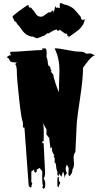

<svg xmlns="http://www.w3.org/2000/svg" viewBox="-20 -1051 651 1235"><path d="M187 -816.4 181.2 -815.4Q154.3 -823.7 140.6 -835.9Q127 -848.1 115.2 -866.2Q103.5 -884.3 91.3 -895.5L82.5 -910.6L73.7 -914.6L60.1 -943.4Q60.1 -948.2 94.7 -974.1Q129.4 -1000 151.9 -1014.6L162.1 -1019.5Q162.6 -1018.6 163.8 -1013.9Q165 -1009.3 165.8 -1007.6Q166.5 -1005.9 168.7 -1003.7Q170.9 -1001.5 174.3 -1001.5Q177.7 -1001.5 179.2 -1002.4L205.6 -969.7Q218.3 -943.4 242.7 -943.4Q252 -943.4 260.3 -948.7L293.9 -972.7L301.8 -969.7L321.8 -985.8L324.7 -968.8Q330.1 -983.9 335 -1012.2L341.3 -1000L349.1 -1003.4L362.3 -997.6L365.7 -1006.3L363.3 -1013.7L366.2 -1030.8H370.6Q375.5 -1030.8 385.3 -1025.6Q395 -1020.5 400.9 -1020.5H403.3Q439.9 -1008.8 458 -990.7Q464.4 -984.4 477.1 -969Q489.7 -953.6 498.5 -943.8L503.9 -926.3L514.2 -922.4L524.4 -928.2Q524.4 -908.2 511 -888.2Q497.6 -868.2 483.4 -856.7Q469.2 -845.2 446.8 -829.8Q424.3 -814.5 419.4 -810.5L422.4 -820.3L414.6 -817.9Q414.6 -824.7 411.6 -830.1Q406.7 -838.4 398.9 -834.5L365.2 -858.9Q357.4 -853 353 -853Q347.7 -852.1 345.2 -861.3Q331.5 -861.3 292 -835.4L284.2 -836.9L264.6 -821.3Q261.2 -821.8 257.8 -820.3Q240.2 -811 219.2 -805.2H216.3Q211.9 -805.2 202.1 -810.8Q192.4 -816.4 187 -816.4ZM304.7 -95.2 296.4 -163.1 278.8 -186V-219.7Q265.1 -239.7 258.3 -259.3Q261.7 -222.7 261.7 -200.2Q261.7 -177.7 261.2 -161.4Q260.7 -145 260.7 -140.6Q257.8 -143.6 254.9 -143.6Q252 -143.6 252 -129.9H260.7L270 57.6Q270 84.5 260.7 96.7Q271 112.3 271 130.9Q271 149.4 270 153.3L260.7 164.6L252 153.3L256.8 143.1Q251.5 129.4 251.5 94.5Q251.5 59.6 252 51.8L235.4 29.3L216.3 39.6V51.8L208 60.5L199.7 51.8V39.6L181.6 51.8V119.6L188 130.4L181.6 143.1Q183.6 144 183.6 146.7Q183.6 149.4 180.9 152.3Q178.2 155.3 176.3 155.3Q174.3 155.3 172.4 153.3L164.6 143.1L137.2 -230.5H127.4V-265.1Q118.2 -276.4 103.3 -412.1Q88.4 -547.9 88.4 -586.9Q88.4 -626 78.1 -638.7L87.9 -649.4Q52.7 -649.4 47.4 -655.5Q42 -661.6 41 -666Q37.6 -677.2 22 -683.1L39.6 -694.8H48.8Q49.8 -695.8 49.8 -698.5Q49.8 -701.2 47.9 -704.3Q45.9 -707.5 44.7 -707.5Q43.5 -707.5 42 -705.6L48.8 -717.8Q85 -717.8 152.3 -723.4Q219.7 -729 252 -729V-739.7H270Q280.3 -739.7 280.3 -709L278.8 -683.1Q284.2 -676.3 285.9 -661.9Q287.6 -647.5 289.1 -637.2Q290.5 -627 296.4 -627L304.7 -615.2V-605.5L313.5 -592.8H304.7L323.2 -570.3Q323.2 -557.1 336.4 -517.3Q349.6 -477.5 358.4 -457L362.3 -596.2Q362.3 -678.7 331.1 -739.7H340.3Q362.3 -739.7 412.4 -729.2Q462.4 -718.8 492.2 -718.8Q522 -718.8 533.7 -705.6L561 -707.5Q564.5 -707.5 577.1 -701.4Q589.8 -695.3 591.3 -694.8Q571.3 -693.8 533.2 -641.1Q516.6 -618.2 514.2 -615.2Q514.2 -546.9 495.8 -424.8Q477.5 -302.7 474.1 -265.1L464.8 -73.7Q453.6 -59.6 453.6 -36.6L456.1 3.4Q456.1 24.4 445.8 39.6Q445.8 57.6 439 66.4Q432.1 75.2 428.7 82L419.9 74.2L421.9 32.2Q421.9 29.3 410.6 6.8Q401.9 24.4 401.9 34.7Q401.9 44.9 410.6 63.5Q399.4 72.3 393.1 96.7L394 87.9Q394 69.3 385.3 51.8L375 85.9L358.4 63.5V82L349.1 74.2V51.8Q343.8 44.9 342.3 30.3Q340.8 15.6 339.1 5.4Q337.4 -4.9 331.1 -4.9L332 -26.9Q332 -36.6 323.2 -49.8H331.1Q319.8 -65.4 316.7 -75.2Q313.5 -85 313.5 -106ZM367.2 119.6Q367.2 130.9 358.4 143.1V153.3Q355 153.3 352.1 150.1Q349.1 147 349.1 143.1V103Q349.1 85.9 358.4 85.9V96.7Q358.4 119.6 367.2 119.6Z"/></svg>

Font: Butcherman
Style: Regular
Weight: 400
Version: Version 001.004